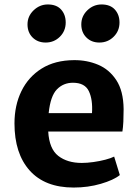

<svg xmlns="http://www.w3.org/2000/svg" viewBox="-20 -834 620 862"><path d="M310.5 8Q182 8 113.5 -68.2Q45 -144.5 45 -280Q45 -361 76.2 -425Q107.5 -489 167 -526.2Q226.5 -563.5 312.5 -564Q370 -564.5 420.2 -543.5Q470.5 -522.5 502.2 -474.2Q534 -426 535 -344.5Q535 -314 533.8 -287.8Q532.5 -261.5 529.5 -243.5H196.5Q201 -165.5 241.8 -134Q282.5 -102.5 347 -102.5Q371 -102.5 399.5 -106.5Q428 -110.5 453.5 -117.2Q479 -124 492.5 -131L518 -48Q490 -25.5 432.8 -8.8Q375.5 8 310.5 8ZM307.5 -462.5Q264.5 -462.5 235.5 -432.8Q206.5 -403 198.5 -326H393Q397 -386.5 379 -424.5Q361 -462.5 307.5 -462.5ZM185 -643Q149 -643 126.2 -665.8Q103.5 -688.5 103.5 -724.5Q103.5 -761.5 131 -787.8Q158.5 -814 194.5 -814Q234 -814 254.5 -791Q275 -768 275 -733Q275 -695 248.8 -669Q222.5 -643 185 -643ZM426 -643Q390.5 -643 367.8 -665.8Q345 -688.5 345 -724.5Q345 -761.5 372.2 -787.8Q399.5 -814 436 -814Q475 -814 495.8 -791Q516.5 -768 516.5 -733Q516.5 -695 490.2 -669Q464 -643 426 -643Z"/></svg>

Font: Merriweather Sans
Style: Bold
Weight: 700
Designer: Eben Sorkin
Foundry: Eben Sorkin
Version: Version 1.008; ttfautohint (v1.7.19-72a1) -l 8 -r 50 -G 200 